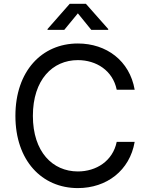

<svg xmlns="http://www.w3.org/2000/svg" viewBox="-20 -962 770 992"><path d="M382.3 9.8C531.2 9.8 650.4 -81.1 675.8 -229H583C562.5 -129.9 477.5 -76.2 382.3 -76.2C252 -76.2 149.9 -177.2 149.9 -363.3C149.9 -549.8 251.5 -651.4 382.3 -651.4C477.1 -651.4 562.5 -598.1 583 -498.5H675.8C649.9 -648.4 529.8 -737.3 382.3 -737.3C195.8 -737.3 59.6 -594.2 59.6 -363.3C59.6 -132.8 195.8 9.8 382.3 9.8ZM312 -807.6 382.3 -893.1 451.7 -807.6H539.1V-812L423.8 -942.4H340.3L225.6 -812V-807.6Z"/></svg>

Font: Raveo
Style: Regular
Weight: 400
Designer: Jakub Foglar, Rasmus Andersson (Inter)
Foundry: Jakubfoglar.com
Version: Version 1.100;Glyphs 3.2.3 (3260)